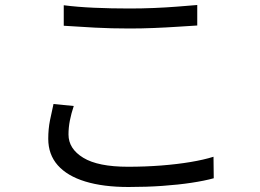

<svg xmlns="http://www.w3.org/2000/svg" viewBox="-20 -723 1040 768"><path d="M235 -702Q289 -695 356.5 -692Q424 -689 499 -689Q547 -689 595.5 -691Q644 -693 688.5 -696.5Q733 -700 769 -703V-621Q735 -619 690 -616Q645 -613 595.5 -611Q546 -609 499 -609Q424 -609 359 -612.5Q294 -616 235 -620ZM275 -299Q265 -269 259.5 -241Q254 -213 254 -185Q254 -128 313 -92Q372 -56 492 -56Q561 -56 625 -61Q689 -66 742.5 -75Q796 -84 834 -96L835 -10Q799 0 746.5 8Q694 16 630 20.5Q566 25 494 25Q393 25 321 3Q249 -19 211 -62Q173 -105 173 -168Q173 -207 180 -242Q187 -277 194 -307Z"/></svg>

Font: Noto Sans KR
Style: Regular
Weight: 400
Designer: Ryoko NISHIZUKA  (kana, bopomofo & ideographs); Paul D. Hunt (Latin, Greek & Cyrillic); Sandoll Communications , Soo-you
Foundry: Adobe
Version: Version 2.004-H2;hotconv 1.0.118;makeotfexe 2.5.65603